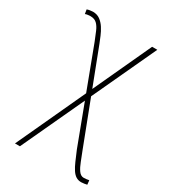

<svg xmlns="http://www.w3.org/2000/svg" viewBox="-181 -624 818 921"><g transform="rotate(30 228.0 -163.5)"><path d="M416.5 -528.3 77.1 202.1H49.8L387.7 -528.3ZM58.1 -532.2Q81.5 -532.2 98.1 -520Q114.7 -507.8 126.7 -489Q138.7 -470.2 147 -450.2Q155.3 -430.2 161.6 -414.6L346.2 66.9Q357.4 94.2 367.2 120.4Q377 146.5 388.9 163.3Q400.9 180.2 417.5 180.2Q421.9 180.2 431.9 179.2Q441.9 178.2 446.8 176.8L449.2 200.2Q444.3 201.7 434.3 203.1Q424.3 204.6 417.5 204.6Q400.9 204.6 388.4 196.8Q376 189 365.5 173.1Q355 157.2 344.7 133.5Q334.5 109.9 321.3 78.6L137.2 -410.2Q126 -438 116.7 -460.2Q107.4 -482.4 94.2 -495.1Q81.1 -507.8 58.1 -507.8Q53.7 -507.8 43.9 -506.6Q34.2 -505.4 29.8 -502.9L25.9 -526.4Q31.2 -528.8 41.3 -530.5Q51.3 -532.2 58.1 -532.2Z"/></g></svg>

Font: Roboto Condensed Thin
Style: Regular
Weight: 250
Width: 3
Designer: Christian Robertson
Foundry: Google
Version: Version 3.009; 2024